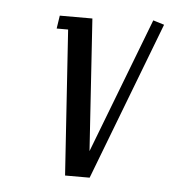

<svg xmlns="http://www.w3.org/2000/svg" viewBox="-38 -428 419 464"><g transform="rotate(5 171.5 -196.0)"><path d="M85 -352.1 89.8 -383.8H168.9L189.9 -64L315.9 -392.1L342.8 -383.8L195.8 0H136.2L112.8 -352.1Z"/></g></svg>

Font: Gawaa
Style: Italic
Weight: 400
Designer: T. Christopher White
Version: Version 1.0